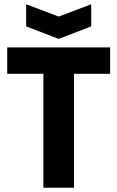

<svg xmlns="http://www.w3.org/2000/svg" viewBox="-20 -883 552 903"><path d="M184 0V-536H14V-660H498V-536H328V0ZM103 -863 256 -805 409 -863V-759L256 -700L103 -759Z"/></svg>

Font: Bricolage Grotesque 48pt Bricolage Grotesque 48pt Regular
Style: Bold
Weight: 700
Designer: Mathieu Triay
Foundry: Atelier Triay
Version: Version 1.000; ttfautohint (v1.8.4.7-5d5b);gftools[0.9.32]